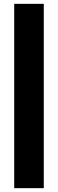

<svg xmlns="http://www.w3.org/2000/svg" viewBox="-20 -860 301 1000"><path d="M208 120H54V-840H208Z"/></svg>

Font: Tanohe Sans
Style: Bold
Weight: 700
Designer: Village Type and Design LLC & Cristiano Sobral
Foundry: Cooper Hewitt Smithsonian Design Museum
Version: Version 1.00;September 29, 2021;FontCreator 13.0.0.2655 64-b